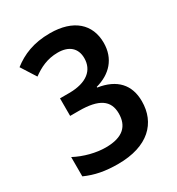

<svg xmlns="http://www.w3.org/2000/svg" viewBox="-175 -835 882 956"><g transform="rotate(-30 266.0 -357.0)"><path d="M464 -549C464 -656 390 -724 255 -724C161 -724 95 -696 40 -653L94 -568C134 -597 179 -621 241 -621C304 -621 342 -589 342 -531C342 -463 292 -418 189 -418H137V-317H188C302 -317 353 -282 353 -207C353 -136 313 -92 213 -92C158 -92 94 -108 39 -137V-26C95 -1 151 10 225 10C398 10 483 -78 483 -202C483 -297 429 -356 324 -372V-376C409 -399 464 -458 464 -549Z"/></g></svg>

Font: Noto Sans Myanmar UI SemiCondensed SemiBold
Style: Regular
Weight: 600
Width: 4
Designer: Monotype Design Team
Foundry: Monotype Imaging Inc.
Version: Version 2.103